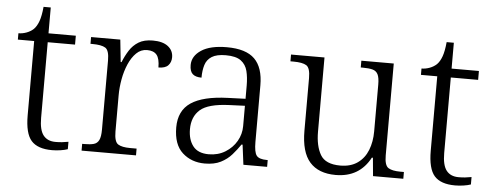

<svg xmlns="http://www.w3.org/2000/svg" viewBox="-47 -775 2318 903"><g transform="rotate(5 1112.5 -324.0)"><path d="M223 10Q155 10 125 -24Q95 -58 95 -143V-494H18V-524Q37 -524 56 -531Q75 -538 89 -551Q103 -565 112 -590Q121 -615 125 -658H159V-536H288V-494H159V-137Q159 -80 178.5 -55Q198 -30 236 -30Q253 -30 267 -31.5Q281 -33 297 -36V-1Q283 4 262.5 7Q242 10 223 10Z M362 0V-32H374Q400 -32 416.5 -36.5Q433 -41 441 -57Q449 -73 449 -107V-433Q449 -481 430.5 -492.5Q412 -504 369 -504H360V-536H498L509 -431H513Q525 -461 541.5 -487Q558 -513 584 -529Q610 -545 651 -545Q698 -545 723 -525.5Q748 -506 748 -474Q748 -451 734 -436Q720 -421 688 -421Q688 -463 673.5 -480.5Q659 -498 628 -498Q599 -498 577.5 -477Q556 -456 541.5 -422.5Q527 -389 520 -350Q513 -311 513 -274V-104Q513 -55 531.5 -43.5Q550 -32 588 -32H619V0Z M944 10Q881 10 838.5 -28.5Q796 -67 796 -148Q796 -227 852.5 -265Q909 -303 1026 -307L1109 -310V-372Q1109 -411 1101.5 -441Q1094 -471 1070.5 -488.5Q1047 -506 999 -506Q956 -506 933 -491.5Q910 -477 902 -451Q894 -425 894 -391Q866 -391 852 -403.5Q838 -416 838 -446Q838 -488 880 -516Q922 -544 1001 -544Q1091 -544 1132 -503.5Q1173 -463 1173 -379V-112Q1173 -64 1185 -48Q1197 -32 1234 -32H1238V0H1126L1114 -94H1109Q1092 -69 1071 -45Q1050 -21 1019.5 -5.5Q989 10 944 10ZM959 -35Q1003 -35 1037 -56Q1071 -77 1090 -110Q1109 -143 1109 -181V-277L1035 -274Q936 -270 898.5 -237Q861 -204 861 -145Q861 -96 884.5 -65.5Q908 -35 959 -35Z M1562 10Q1481 10 1439.5 -37Q1398 -84 1398 -185V-433Q1398 -481 1379.5 -492.5Q1361 -504 1318 -504H1304V-536H1462V-186Q1462 -118 1486 -77Q1510 -36 1580 -36Q1629 -36 1661.5 -59Q1694 -82 1709.5 -121.5Q1725 -161 1725 -210V-431Q1725 -464 1717 -479.5Q1709 -495 1691.5 -499.5Q1674 -504 1646 -504H1636V-536H1789V-102Q1789 -55 1807.5 -43.5Q1826 -32 1864 -32H1881V0H1738L1730 -86H1725Q1674 10 1562 10Z M2126 10Q2058 10 2028 -24Q1998 -58 1998 -143V-494H1921V-524Q1940 -524 1959 -531Q1978 -538 1992 -551Q2006 -565 2015 -590Q2024 -615 2028 -658H2062V-536H2191V-494H2062V-137Q2062 -80 2081.5 -55Q2101 -30 2139 -30Q2156 -30 2170 -31.5Q2184 -33 2200 -36V-1Q2186 4 2165.5 7Q2145 10 2126 10Z"/></g></svg>

Font: Noto Serif Myanmar Light
Style: Regular
Weight: 300
Designer: Ben Mitchell and the Monotype Design Team
Foundry: Monotype Imaging Inc.
Version: Version 2.106; ttfautohint (v1.8.4.7-5d5b)